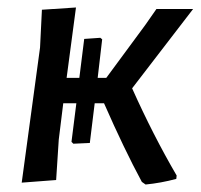

<svg xmlns="http://www.w3.org/2000/svg" viewBox="-20 -484 536 513"><path d="M38 4 87 -357 92 -458 183 -464 158 -276H192L205 -380L248 -383L253 -379L241 -276H264L368 -417L398 -460H496L333 -248Q389 -123 452 -15L451 -6Q410 5 369 9L359 2Q312 -85 258 -208H233L220 -102L176 -100L171 -105L184 -208H149L137 -111L130 -3Z"/></svg>

Font: Alegreya Sans Medium
Style: Italic
Weight: 500
Italic angle: -7°
Designer: Juan Pablo del Peral
Foundry: Huerta Tipografica
Version: Version 2.007